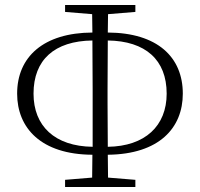

<svg xmlns="http://www.w3.org/2000/svg" viewBox="-20 -753 806 773"><path d="M242 0H525V-29L415 -38L414 -130C621 -132 716 -238 716 -376C716 -523 614 -621 414 -622L415 -696L525 -705V-733H242V-705L351 -696L352 -622C155 -621 49 -524 49 -376C49 -238 145 -131 352 -130L351 -38L242 -29ZM353 -162C200 -164 115 -246 115 -376C115 -512 199 -588 352 -590L353 -393V-336ZM414 -590C566 -588 651 -512 651 -376C651 -246 564 -164 414 -162L413 -336V-395Z"/></svg>

Font: Noto Serif TC ExtraLight
Style: Regular
Weight: 200
Designer: Ryoko NISHIZUKA 西塚涼子 (kana & ideographs); Frank Grießhammer (Latin, Greek & Cyrillic); Wenlong ZHANG 张文龙 (bopomofo); San
Foundry: Adobe
Version: Version 2.001;hotconv 1.1.0;makeotfexe 2.6.0